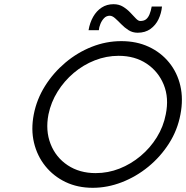

<svg xmlns="http://www.w3.org/2000/svg" viewBox="-20 -887 887 915"><path d="M422 8Q350 8 292.5 -19.5Q235 -47 196 -95.5Q157 -144 142 -207Q127 -270 141 -342Q155 -414 194.5 -477Q234 -540 291.5 -588.5Q349 -637 417.5 -664Q486 -691 558 -691Q631 -691 689 -664Q747 -637 786 -589Q825 -541 839.5 -478Q854 -415 840 -342Q826 -267 785.5 -203.5Q745 -140 687 -92.5Q629 -45 560.5 -18.5Q492 8 422 8ZM436 -62Q495 -62 549.5 -83.5Q604 -105 650 -143.5Q696 -182 727.5 -233Q759 -284 770 -342Q786 -420 760.5 -483Q735 -546 679 -583.5Q623 -621 545 -621Q487 -621 432 -599.5Q377 -578 331.5 -539.5Q286 -501 254.5 -450.5Q223 -400 211 -342Q196 -265 221 -201Q246 -137 302.5 -99.5Q359 -62 436 -62ZM636 -731Q612 -731 593 -743Q574 -755 558 -771.5Q542 -788 528.5 -800Q515 -812 503 -812Q487 -812 476 -800.5Q465 -789 458.5 -773Q452 -757 451 -743H402Q408 -779 424 -807Q440 -835 464.5 -851Q489 -867 521 -867Q547 -867 566.5 -855Q586 -843 601 -827Q616 -811 627.5 -799Q639 -787 648 -787Q666 -787 676 -795Q686 -803 692.5 -818.5Q699 -834 703 -856H752Q749 -824 735.5 -795.5Q722 -767 697 -749Q672 -731 636 -731Z"/></svg>

Font: Teachers
Style: Italic
Weight: 400
Italic angle: -11°
Designer: Alfredo Marco Pradil, Chank Diesel
Version: Version 1.001